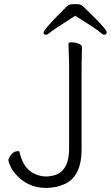

<svg xmlns="http://www.w3.org/2000/svg" viewBox="-20 -907 542 939"><path d="M381 -677 379 -588V-177Q379 -41 292 -5Q253 12 205.5 12Q158 12 122 -5.5Q86 -23 63.5 -47.5Q41 -72 31 -93.5Q21 -115 21 -124Q21 -133 34.5 -150.5Q48 -168 69 -168Q75 -168 76 -161Q93 -87 143 -60Q174 -44 204 -44Q234 -44 260 -55Q318 -82 318 -180V-589L315 -695Q315 -700 331 -700Q347 -700 364 -693.5Q381 -687 381 -677ZM345 -828Q244 -764 228 -750.5Q212 -737 206 -737Q193 -737 193 -748Q193 -761 273 -842L304 -873Q314 -883 323.5 -885Q333 -887 354 -887Q375 -887 386.5 -875.5Q398 -864 418 -845Q502 -763 502 -750Q502 -737 489 -737Q483 -737 466 -752Q449 -767 351 -828L348 -830Z"/></svg>

Font: LXGW WenKai Lite Light
Style: Regular
Weight: 300
Designer: LXGW / Fontworks Inc.
Foundry: LXGW / Fontworks Inc.
Version: Version 1.511; March 25, 2025